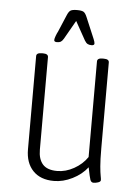

<svg xmlns="http://www.w3.org/2000/svg" viewBox="-52 -759 588 808"><g transform="rotate(5 241.5 -355.5)"><path d="M206 7Q149 7 117.5 -26Q86 -59 86 -116V-510Q86 -524 109 -524H114Q136 -524 136 -510V-119Q136 -79 155 -57.5Q174 -36 216 -36Q252 -36 287 -55.5Q322 -75 343 -106V-510Q343 -524 365 -524H371Q393 -524 393 -510V-149Q393 -98 395.5 -71Q398 -44 400.5 -31.5Q403 -19 403 -14Q403 -7 392.5 -3.5Q382 0 373 0Q363 0 359 -11Q355 -22 347 -63Q323 -32 284 -12.5Q245 7 206 7ZM168 -576Q156 -576 156 -584Q156 -590 160.5 -602Q165 -614 169 -621L199 -692Q206 -709 214 -713.5Q222 -718 241 -718Q260 -718 268 -713.5Q276 -709 283 -692L313 -621Q316 -614 321 -602Q326 -590 326 -584Q326 -576 314 -576Q304 -576 297.5 -579.5Q291 -583 285 -593L241 -672L196 -593Q190 -583 184 -579.5Q178 -576 168 -576Z"/></g></svg>

Font: Asap Condensed ExtraLight
Style: Regular
Weight: 200
Width: 3
Designer: Pablo Cosgaya
Foundry: Omnibus-Type
Version: Version 3.001; ttfautohint (v1.8.4.7-5d5b)